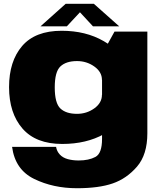

<svg xmlns="http://www.w3.org/2000/svg" viewBox="-20 -759 865 1017"><path d="M387.5 238Q503.5 238 577.2 212.5Q651 187 705.8 123.5Q760.5 60 760.5 -53V-591.5H586.5L520.5 -472V-23Q520.5 53.5 485.5 72.2Q450.5 91 396.5 91Q365 91 338.8 83.8Q312.5 76.5 296.8 59.5Q281 42.5 277 19H44Q60 139.5 161 188.8Q262 238 387.5 238ZM309.5 3.5Q437.5 3.5 531.2 -48.8Q625 -101 625 -158.5L520 -257Q520 -214 479.5 -185Q439 -156 388 -156Q330 -156 300 -184.2Q270 -212.5 270 -296Q270 -379 300 -407.2Q330 -435.5 388 -435.5Q439 -435.5 479.5 -406.8Q520 -378 520 -336L624 -429Q624 -486.5 529.2 -541.2Q434.5 -596 306.5 -596Q166.5 -596 97.2 -515.2Q28 -434.5 28 -297.5Q28 -160 99 -78.2Q170 3.5 309.5 3.5ZM194.5 -619.5H334L403.5 -694L472.5 -619.5H611.5L477 -739H328Z"/></svg>

Font: Anybody SemiExpanded Black
Style: Regular
Weight: 900
Width: 6
Version: Version 1.113;gftools[0.9.25]